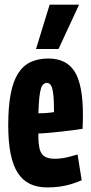

<svg xmlns="http://www.w3.org/2000/svg" viewBox="-20 -810 397 840"><path d="M186 10Q143 10 110.8 -5.6Q78.6 -21.2 57.5 -54Q36.4 -86.8 26.2 -138.7Q16 -190.6 16 -262.2Q16 -343.2 26.8 -399.2Q37.6 -455.2 59.5 -489.3Q81.4 -523.4 114.5 -538.7Q147.6 -554 191.6 -554Q270.4 -554 306.6 -496.8Q342.8 -439.6 342.8 -306.8Q342.8 -298.2 342.3 -278.3Q341.8 -258.4 341.4 -246.6Q324.2 -243.6 299.5 -240.4Q274.8 -237.2 247.5 -234.2Q220.2 -231.2 194 -228.8Q167.8 -226.4 148 -226Q148 -222.8 148 -219.9Q148 -217 148 -213.8Q148 -178.8 153.9 -156.9Q159.8 -135 175.6 -125.2Q191.4 -115.4 220.6 -115.4Q236.2 -115.4 252.5 -117.8Q268.8 -120.2 285.7 -124.7Q302.6 -129.2 319.4 -134.2L337.4 -21.4Q313.2 -10.8 289.3 -3.8Q265.4 3.2 240.1 6.6Q214.8 10 186 10ZM148 -314.4Q156.4 -314.4 166.2 -314.7Q176 -315 185.5 -315.8Q195 -316.6 203.1 -317.7Q211.2 -318.8 216.4 -319.4Q216.4 -371.2 212.9 -398.9Q209.4 -426.6 202.6 -437Q195.8 -447.4 185 -447.4Q177.4 -447.4 170.6 -442.1Q163.8 -436.8 159.3 -422.9Q154.8 -409 152 -382.6Q149.2 -356.2 148 -314.4ZM137.6 -595.6 197.2 -789.6H326L236 -595.6Z"/></svg>

Font: Georama ExtraCondensed Thin
Style: Regular
Weight: 100
Width: 2
Designer: Jean-Baptiste Levee
Foundry: Production Type
Version: Version 1.001